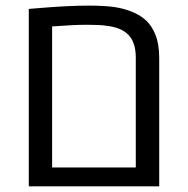

<svg xmlns="http://www.w3.org/2000/svg" viewBox="-20 -660 665 680"><path d="M135.7 -632.8Q227.5 -640.1 292.5 -640.1Q350.1 -640.1 385.3 -635Q420.4 -629.9 451.2 -616.7Q480 -604.5 499 -585.9Q518.1 -567.4 529.8 -538.6Q543.9 -504.4 543.9 -454.6V0H82V-628.4ZM460.9 -66.9V-456.1Q460.9 -517.1 427.2 -543.5Q402.8 -563.5 356.4 -568.8Q334.5 -572.3 287.1 -572.3Q242.2 -572.3 164.6 -566.4V-66.9Z"/></svg>

Font: Viking Open Sans
Style: Regular
Weight: 400
Foundry: Ascender Corporation
Version: Version 2.001